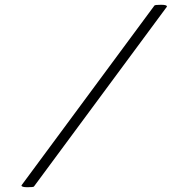

<svg xmlns="http://www.w3.org/2000/svg" viewBox="-20 -722 718 803"><path d="M678 -694 122 58Q120 61 95 61Q70 61 70 54V53L626 -699Q629 -702 653.5 -702Q678 -702 678 -695Z"/></svg>

Font: Playball
Style: Regular
Weight: 400
Designer: Robert E. Leuschke
Foundry: Robert E. Leuschke
Version: Version 1.001